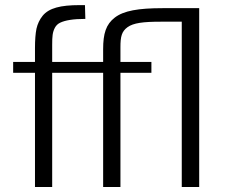

<svg xmlns="http://www.w3.org/2000/svg" viewBox="-20 -749 921 769"><path d="M189 0V-457.5H313V-501H189V-569.8C189 -603.5 190.4 -619.6 199.7 -637.7C204.6 -647 211.9 -653.8 221.2 -658.2C240.7 -667.5 272.5 -673.3 321.8 -673.3L320.3 -728.5H298.8C222.2 -728.5 176.3 -716.8 150.9 -686C138.7 -670.9 130.4 -653.3 126 -633.8C122.1 -614.3 120.1 -588.4 120.1 -556.6V-501H32.7V-457.5H120.1V0ZM462.4 0V-457.5H586.4V-501H462.4V-560.1C462.4 -602.5 467.3 -623 490.7 -640.1C514.6 -657.2 553.2 -662.1 625 -662.1H708V0H777.8V-716.3H631.3C534.2 -716.3 475.6 -706.1 439.9 -678.7C404.3 -651.4 393.1 -614.3 393.1 -551.8V-501H293.5V-457.5H393.1V0Z"/></svg>

Font: Ride Light
Style: Regular
Weight: 300
Version: Version 3.000